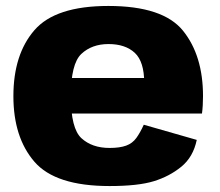

<svg xmlns="http://www.w3.org/2000/svg" viewBox="-20 -619 738 645"><path d="M348 6V-122Q289.5 -122 253.8 -154.5Q218 -187 218 -296Q218 -404.5 253.2 -437.8Q288.5 -471 344.5 -471Q401 -471 432.8 -441.5Q464.5 -412 464.5 -340.5L470.5 -357H201V-237.5H658.5Q662 -263.5 662 -296Q662 -432.5 594.8 -515.8Q527.5 -599 344 -599Q166 -599 95.5 -517.5Q25 -436 25 -296Q25 -157.5 95.5 -75.8Q166 6 348 6ZM348 -122V6Q443.5 6 496.5 -10.2Q549.5 -26.5 589.2 -59Q629 -91.5 641 -149L463 -200Q451 -173.5 438 -155.5Q425 -137.5 403.8 -129.8Q382.5 -122 348 -122Z"/></svg>

Font: Anybody UltraCondensed Thin ExtraBold
Style: Regular
Weight: 800
Version: Version 1.111